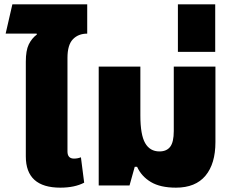

<svg xmlns="http://www.w3.org/2000/svg" viewBox="-20 -855 1071 885"><path d="M321 -124Q338 -124 353 -130L368 -13Q324 10 258 10Q99 10 99 -134V-548V-571Q99 -622 112.5 -650Q126 -678 150 -696L149 -700H6L37 -835H382V-700Q341 -700 316 -674Q291 -648 291 -588V-157Q291 -124 321 -124Z M612 -86H601L577 0H435V-548H627V-323Q627 -234 649 -195.5Q671 -157 715 -157Q748 -157 764.5 -178.5Q781 -200 781 -251V-548H973V-200Q973 -100 927 -45Q881 10 791 10Q719 10 675.5 -16Q632 -42 612 -86Z M800 -835H972V-616H800Z"/></svg>

Font: Noto Sans Thai Black
Style: Regular
Weight: 900
Designer: Monotype Design Team
Foundry: Monotype Imaging Inc.
Version: Version 1.000